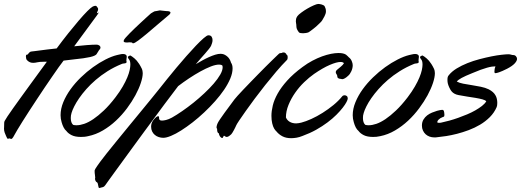

<svg xmlns="http://www.w3.org/2000/svg" viewBox="-85 -678 2613 963"><path d="M404.8 -639.2Q405.8 -637.7 406.5 -636Q407.2 -634.3 407.2 -632.8Q407.2 -626 404.1 -621.1Q400.9 -616.2 400.9 -610.8Q401.9 -610.8 404.5 -613Q407.2 -615.2 408.2 -615.2H408.7V-614.7Q408.7 -614.3 409.2 -613.8Q409.2 -612.8 407.2 -609.6Q405.3 -606.4 399.9 -599.1L287.1 -445.8Q321.8 -449.7 351.6 -451.9Q381.3 -454.1 399.9 -454.1Q406.7 -454.1 412.8 -450Q418.9 -445.8 418.9 -439Q418.9 -434.1 415 -430.2Q411.1 -426.3 408.2 -420.7Q405.3 -415 398.9 -405.8Q395.5 -401.9 387.9 -398.4Q380.4 -395 366.7 -391.8Q353 -388.7 332.5 -385.7Q312 -382.8 283.2 -379.9L233.9 -374Q224.1 -361.8 209.5 -341.1Q194.8 -320.3 177 -294.4Q159.2 -268.6 139.4 -239.3Q119.6 -210 99.9 -179.9Q80.1 -149.9 61.5 -121.3Q43 -92.8 27.8 -68.6Q12.7 -44.4 2 -26.6Q-8.8 -8.8 -13.2 0Q-19 11.2 -22.7 15.1Q-26.4 19 -28.8 19Q-31.2 19 -33.4 17.6Q-35.6 16.1 -37.1 16.1Q-40 16.1 -41.7 17.1Q-43.5 18.1 -44.9 18.1Q-47.4 18.1 -49.1 15.4Q-50.8 12.7 -54.2 4.9Q-58.1 -3.4 -61.5 -12.9Q-64.9 -22.5 -64.9 -33.2Q-64.9 -34.7 -64.5 -39.1Q-64 -43.5 -64 -60.1Q-64 -62.5 -63.7 -64.7Q-63.5 -66.9 -62 -70.8Q-58.6 -77.6 -47.4 -94.5Q-36.1 -111.3 -19.5 -134.8Q-2.9 -158.2 17.8 -186.8Q38.6 -215.3 60.8 -246.1Q83 -276.9 106 -308.1Q128.9 -339.4 149.9 -368.2H132.8Q113.3 -368.2 102.1 -365.5Q90.8 -362.8 81.1 -362.8Q73.2 -362.8 65.9 -365.5Q58.6 -368.2 51.8 -375Q47.9 -377.9 46.4 -383.8Q44.9 -389.6 44.9 -395Q44.9 -398.9 45.9 -401.4Q46.9 -403.8 49.8 -403.8Q53.2 -403.8 55.2 -406.2Q57.1 -408.7 59.3 -411.6Q61.5 -414.6 64.9 -417Q68.4 -419.4 74.2 -419.9Q76.7 -419.9 87.4 -421.4Q98.1 -422.9 115 -425Q131.8 -427.2 153.3 -429.9Q174.8 -432.6 199.2 -435.1Q228 -474.1 256.8 -510.3Q285.6 -546.4 310.1 -575Q334.5 -603.5 353 -622.1Q371.6 -640.6 379.9 -645Q388.2 -648.9 393.1 -648.9Q397.5 -648.9 399.9 -646Q402.3 -643.1 404.8 -639.2Z M549.8 -368.2Q549.8 -363.8 547.6 -362.3Q545.4 -360.8 542 -360.4Q538.6 -359.9 533.9 -359.4Q529.3 -358.9 524.9 -356.9Q486.8 -341.3 454.3 -320.8Q421.9 -300.3 395.5 -277.6Q369.1 -254.9 348.1 -231.2Q327.1 -207.5 312 -185.5Q296.9 -163.6 287.4 -144.5Q277.8 -125.5 273.9 -111.8Q271.5 -104.5 270.8 -98.4Q270 -92.3 270 -85.9Q270 -62.5 281.7 -51.8Q286.6 -50.3 291 -50Q295.4 -49.8 299.8 -49.8Q316.4 -49.8 337.4 -56.9Q358.4 -64 383.1 -80.6Q407.7 -97.2 435.8 -123.8Q463.9 -150.4 494.1 -189.9Q516.1 -218.8 530.5 -243.9Q544.9 -269 553.5 -289.8Q562 -310.5 565.4 -326.7Q568.8 -342.8 568.8 -354Q568.8 -363.8 567.1 -369.9Q565.4 -376 563 -378.9Q556.2 -387.2 556.2 -391.1Q556.2 -393.6 557.9 -394.8Q559.6 -396 562 -397Q564.5 -397 564.5 -398.4Q564.5 -399.9 566.9 -399.9Q567.9 -399.9 570.3 -398.9Q572.8 -397.9 578.1 -394Q584 -389.6 589.6 -385Q595.2 -380.4 601.1 -373.5Q606.9 -366.7 613.3 -356.9Q619.6 -347.2 627 -332Q628.4 -328.1 629.6 -323Q630.9 -317.9 630.9 -311Q630.9 -291 621.3 -262Q611.8 -232.9 594.2 -200.4Q576.7 -168 552 -134.8Q527.3 -101.6 496.8 -73Q466.3 -44.4 430.9 -23.7Q395.5 -2.9 356.9 4.9Q347.2 7.3 337.9 8.1Q328.6 8.8 320.8 8.8Q292 8.8 274.4 0Q256.8 -8.8 248 -21Q239.7 -27.8 233.9 -39.3Q228 -50.8 224.1 -64.9Q218.8 -82.5 218.8 -100.1Q218.8 -132.3 232.4 -165.5Q246.1 -198.7 268.8 -230.2Q291.5 -261.7 320.8 -290Q350.1 -318.4 381.6 -341.1Q413.1 -363.8 444.3 -379.6Q475.6 -395.5 502 -401.9Q509.3 -403.3 517.1 -405.3Q524.9 -407.2 531.7 -407.2Q545.4 -407.2 549.8 -398.9Q550.8 -397 550.8 -393.1Q550.8 -389.2 549.8 -385.5Q548.8 -381.8 548.8 -375Q548.8 -373.5 549.3 -372.1Q549.8 -370.6 549.8 -368.2ZM761.2 -602.1Q736.3 -581.5 708 -557.1Q679.7 -532.7 654.1 -511.2Q628.4 -489.7 609.1 -475.3Q589.8 -460.9 583 -460.9Q579.1 -460.9 578.9 -462.4Q578.6 -463.9 577.1 -464.8Q574.7 -464.8 570.6 -465.3Q566.4 -465.8 564.9 -465.8Q562 -465.8 558.6 -465.3Q555.2 -464.8 552.2 -464.8Q545.4 -464.8 540.3 -466.1Q535.2 -467.3 535.2 -471.7Q535.2 -473.6 536.1 -476.1Q537.1 -480 544.9 -489Q552.7 -498 564.5 -510Q576.2 -522 590.8 -535.9Q605.5 -549.8 620.1 -563.5Q634.8 -577.1 648.2 -589.4Q661.6 -601.6 671.9 -610.8Q677.2 -613.8 683.8 -617.9Q690.4 -622.1 695.3 -622.1Q696.3 -622.1 699.2 -622.6Q702.1 -623 705.6 -623.8Q709 -624.5 712.4 -625.2Q715.8 -626 717.3 -626Q717.8 -626 723.4 -625.2Q729 -624.5 735.6 -623.8Q742.2 -623 747.6 -622.6Q752.9 -622.1 753.9 -622.1Q754.4 -622.1 756.8 -622.1Q759.3 -622.1 762.2 -621.3Q765.1 -620.6 767.6 -619.1Q770 -617.7 770 -614.7Q770 -612.3 768.3 -609.4Q766.6 -606.4 761.2 -602.1Z M973.6 -448.2Q970.7 -442.4 962.9 -432.4Q955.1 -422.4 944.3 -410.2Q933.6 -397.9 921.1 -384Q908.7 -370.1 897 -356Q913.1 -365.7 929.9 -375Q946.8 -384.3 963.1 -391.6Q979.5 -398.9 994.4 -403.6Q1009.3 -408.2 1022 -408.2Q1024.4 -408.2 1026.4 -407.7Q1028.3 -407.2 1030.8 -407.2Q1043.5 -404.8 1055.9 -393.8Q1068.4 -382.8 1073.7 -363.8Q1081.5 -353 1081.5 -335Q1081.5 -311.5 1070.1 -284.2Q1058.6 -256.8 1039.1 -228Q1019.5 -199.2 993.7 -170.2Q967.8 -141.1 939.2 -114.3Q910.6 -87.4 880.9 -64.2Q851.1 -41 823.7 -23.7Q796.4 -6.3 772.9 3.4Q749.5 13.2 733.9 13.2Q722.2 13.2 711.2 9.5Q700.2 5.9 691.7 -1.2Q683.1 -8.3 678 -18.8Q672.9 -29.3 672.9 -43Q672.9 -60.5 684.6 -76.2Q699.7 -95.2 709 -95.2Q710.4 -95.2 711.7 -93.5Q712.9 -91.8 712.9 -85Q712.9 -79.6 716.1 -76.4Q719.2 -73.2 727.5 -73.2Q735.4 -73.2 747.8 -76.2Q760.3 -79.1 776.9 -87.9Q800.3 -101.1 828.6 -120.6Q856.9 -140.1 885.3 -162.8Q913.6 -185.5 939.9 -210.2Q966.3 -234.9 986.8 -258.5Q1007.3 -282.2 1019.5 -303.5Q1031.7 -324.7 1031.7 -340.8Q1031.7 -343.3 1031.2 -345.5Q1030.8 -347.7 1029.8 -350.1Q1024.4 -354 1013.7 -354Q996.6 -354 972.2 -344.5Q947.8 -335 919.9 -319.6Q892.1 -304.2 863 -284.9Q834 -265.6 808.6 -246.1Q771 -197.3 739.3 -154.3Q707.5 -111.3 681.6 -76.2Q661.6 -49.3 636.7 -15.4Q611.8 18.6 585.9 54Q560.1 89.4 535.2 123.5Q510.3 157.7 490.5 184.8Q470.7 211.9 457.8 230Q444.8 248 442.9 251Q439.9 255.4 437 257.6Q434.1 259.8 431.2 260.5Q428.2 261.2 424.8 262Q421.4 262.7 417 264.2Q416 265.1 413.6 265.1Q410.6 265.1 409.4 261.2Q408.2 257.3 407.5 252.4Q406.7 247.6 405.5 242.9Q404.3 238.3 401.9 236.8Q396.5 234.4 394 228.8Q391.6 223.1 391.6 217.8Q391.6 214.8 392.6 212.9Q392.6 206.1 391.1 198.5Q389.6 190.9 389.6 178.2Q389.6 176.8 390.4 174.6Q391.1 172.4 394 167.5Q397 162.6 402.6 154.3Q408.2 146 418 132.8Q428.2 118.7 450.2 91.1Q472.2 63.5 500.7 28.6Q529.3 -6.3 561 -45.2Q592.8 -84 622.6 -120.1Q652.3 -156.2 677.2 -186.8Q702.1 -217.3 716.8 -235.8Q731.4 -254.4 753.2 -281.5Q774.9 -308.6 799.6 -338.1Q824.2 -367.7 849.9 -396.7Q875.5 -425.8 897.7 -449Q919.9 -472.2 936.5 -486.6Q953.1 -501 960 -501Q971.7 -501 976.3 -493.9Q981 -486.8 981 -477.1Q981 -469.2 978.5 -461.7Q976.1 -454.1 973.6 -448.2Z M1355 -401.9Q1356.4 -400.9 1357.2 -397.9Q1357.9 -395 1357.9 -391.1Q1357.9 -387.2 1357.2 -383.3Q1356.4 -379.4 1354 -377Q1328.6 -351.6 1300.5 -318.6Q1272.5 -285.6 1244.9 -251Q1217.3 -216.3 1192.1 -182.4Q1167 -148.4 1147.2 -120.6Q1127.4 -92.8 1114.7 -73.7Q1102.1 -54.7 1100.1 -49.8Q1098.6 -46.4 1095.5 -39.8Q1092.3 -33.2 1088.4 -25.9Q1084.5 -18.6 1080.8 -12.7Q1077.1 -6.8 1075.2 -4.9Q1067.4 2.4 1062 5.6Q1056.6 8.8 1051.8 8.8Q1047.4 8.8 1044.2 5.9Q1041 2.9 1038.1 2.9Q1037.1 2.9 1036.4 4.6Q1035.6 6.3 1034.7 8.5Q1033.7 10.7 1032.5 12.5Q1031.2 14.2 1028.8 14.2Q1026.9 14.2 1025.9 13.2Q1020 9.3 1017.6 5.1Q1015.1 1 1014.2 -2.2Q1013.2 -5.4 1012.9 -7.6Q1012.7 -9.8 1012.2 -9.8Q1007.3 -10.7 1005.6 -16.6Q1003.9 -22.5 1003.9 -30.8Q1003.9 -32.7 1002.4 -34.2Q1001 -35.6 1001 -40Q1001 -44.9 1004.9 -56.2Q1007.8 -64 1018.3 -79.6Q1028.8 -95.2 1042 -113.3Q1055.2 -131.3 1068.6 -149.2Q1082 -167 1090.8 -179.2Q1095.2 -185.1 1106.9 -198Q1118.7 -210.9 1134.8 -228Q1150.9 -245.1 1170.2 -264.9Q1189.5 -284.7 1209 -304.7Q1228.5 -324.7 1247.1 -343.3Q1265.6 -361.8 1280.8 -376.5Q1295.9 -391.1 1305.7 -400.6Q1315.4 -410.2 1317.9 -411.1Q1320.8 -412.1 1324.5 -411.9Q1328.1 -411.6 1331.1 -414.1Q1332.5 -414.1 1334 -414.6Q1335.4 -415 1336.9 -415Q1339.4 -415 1342 -414.3Q1344.7 -413.6 1347.2 -411.1Q1351.6 -407.2 1351.1 -406Q1350.6 -404.8 1355 -401.9ZM1531.7 -577.1Q1527.8 -570.3 1519.8 -563Q1511.7 -555.7 1503.9 -547.9Q1502.9 -546.9 1498 -542.7Q1493.2 -538.6 1486.3 -533.2Q1479.5 -527.8 1472.4 -522.7Q1465.3 -517.6 1460.9 -515.1Q1457 -513.7 1449.7 -512.5Q1442.4 -511.2 1435.1 -511.2Q1427.2 -511.2 1421.9 -512.2Q1416.5 -513.2 1414.1 -516.1Q1408.7 -522.9 1404.8 -531.2Q1400.9 -539.6 1400.9 -556.2Q1400.9 -557.6 1399.9 -561.8Q1398.9 -565.9 1398.9 -571.8Q1398.9 -577.1 1400.1 -583.3Q1401.4 -589.4 1406.7 -597.2Q1412.1 -604.5 1426.3 -615Q1440.4 -625.5 1456.8 -635Q1473.1 -644.5 1488.3 -651.1Q1503.4 -657.7 1510.7 -658.2Q1514.2 -658.2 1519 -657.5Q1523.9 -656.7 1528.8 -655.3Q1533.7 -653.8 1537.6 -651.6Q1541.5 -649.4 1543 -647Q1545.4 -642.6 1547.6 -636.2Q1549.8 -629.9 1549.8 -621.1Q1549.8 -614.7 1547.6 -608.4Q1545.4 -602.1 1542.5 -596.2Q1539.6 -590.3 1536.4 -585.4Q1533.2 -580.6 1531.7 -577.1Z M1432.1 3.9Q1416.5 10.3 1402.1 12.7Q1387.7 15.1 1375 15.1Q1349.6 15.1 1331.5 5.6Q1313.5 -3.9 1302.2 -18.1Q1299.3 -21 1295.9 -24.7Q1292.5 -28.3 1290 -33.2Q1284.2 -43 1280.3 -59.3Q1276.4 -75.7 1276.4 -97.2Q1276.4 -120.6 1283.2 -148.9Q1290 -177.2 1307.6 -208.7Q1325.2 -240.2 1355.5 -273.9Q1385.7 -307.6 1432.1 -341.8Q1457 -360.4 1481.9 -373.5Q1506.8 -386.7 1530.5 -395.3Q1554.2 -403.8 1575.2 -408Q1596.2 -412.1 1613.3 -412.1Q1637.7 -412.1 1650.4 -403.8Q1654.8 -399.9 1658.7 -396.5Q1662.6 -393.1 1665 -390.1Q1674.3 -383.3 1679.2 -371.6Q1684.1 -359.9 1684.1 -351.1Q1684.1 -335.9 1677.2 -320.8Q1670.4 -305.7 1661.1 -297.9Q1652.3 -289.6 1644.5 -285.2Q1636.7 -280.8 1631.3 -280.8Q1629.9 -281.7 1626 -282Q1622.1 -282.2 1617.9 -283.2Q1613.8 -284.2 1610.4 -286.6Q1606.9 -289.1 1606.9 -293.9Q1606.9 -300.8 1603 -305.7Q1599.1 -310.5 1599.1 -315.9Q1599.1 -322.8 1606.9 -329.1Q1614.7 -335.9 1624.8 -344Q1634.8 -352.1 1640.1 -360.8Q1635.7 -367.2 1623 -367.2Q1603.5 -367.2 1568.8 -352.3Q1534.2 -337.4 1490.2 -307.1Q1465.8 -290 1440.7 -265.9Q1415.5 -241.7 1395.3 -212.6Q1375 -183.6 1362.1 -151.9Q1349.1 -120.1 1349.1 -88.9Q1355 -74.7 1368.4 -66.9Q1381.8 -59.1 1400.4 -59.1Q1406.2 -59.1 1412.8 -60.3Q1419.4 -61.5 1426.3 -63Q1448.7 -68.8 1476.8 -81.5Q1504.9 -94.2 1533.2 -112.1Q1561.5 -129.9 1587.4 -151.1Q1613.3 -172.4 1631.3 -194.8Q1635.7 -200.2 1643.1 -200.2Q1649.4 -200.2 1654.3 -196.3Q1659.2 -192.4 1659.2 -184.1Q1659.2 -178.2 1652.8 -166Q1646.5 -153.8 1633.8 -137.5Q1621.1 -121.1 1602.1 -102.1Q1583 -83 1557.6 -64Q1532.2 -44.9 1501 -27.3Q1469.7 -9.8 1432.1 3.9Z M2015.1 -368.2Q2015.1 -363.8 2012.9 -362.3Q2010.7 -360.8 2007.3 -360.4Q2003.9 -359.9 1999.3 -359.4Q1994.6 -358.9 1990.2 -356.9Q1952.1 -341.3 1919.7 -320.8Q1887.2 -300.3 1860.8 -277.6Q1834.5 -254.9 1813.5 -231.2Q1792.5 -207.5 1777.3 -185.5Q1762.2 -163.6 1752.7 -144.5Q1743.2 -125.5 1739.3 -111.8Q1736.8 -104.5 1736.1 -98.4Q1735.4 -92.3 1735.4 -85.9Q1735.4 -62.5 1747.1 -51.8Q1752 -50.3 1756.3 -50Q1760.7 -49.8 1765.1 -49.8Q1781.7 -49.8 1802.7 -56.9Q1823.7 -64 1848.4 -80.6Q1873 -97.2 1901.1 -123.8Q1929.2 -150.4 1959.5 -189.9Q1981.4 -218.8 1995.8 -243.9Q2010.3 -269 2018.8 -289.8Q2027.3 -310.5 2030.8 -326.7Q2034.2 -342.8 2034.2 -354Q2034.2 -363.8 2032.5 -369.9Q2030.8 -376 2028.3 -378.9Q2021.5 -387.2 2021.5 -391.1Q2021.5 -393.6 2023.2 -394.8Q2024.9 -396 2027.3 -397Q2029.8 -397 2029.8 -398.4Q2029.8 -399.9 2032.2 -399.9Q2033.2 -399.9 2035.6 -398.9Q2038.1 -397.9 2043.5 -394Q2049.3 -389.6 2054.9 -385Q2060.5 -380.4 2066.4 -373.5Q2072.3 -366.7 2078.6 -356.9Q2085 -347.2 2092.3 -332Q2093.8 -328.1 2095 -323Q2096.2 -317.9 2096.2 -311Q2096.2 -291 2086.7 -262Q2077.1 -232.9 2059.6 -200.4Q2042 -168 2017.3 -134.8Q1992.7 -101.6 1962.2 -73Q1931.6 -44.4 1896.2 -23.7Q1860.8 -2.9 1822.3 4.9Q1812.5 7.3 1803.2 8.1Q1793.9 8.8 1786.1 8.8Q1757.3 8.8 1739.7 0Q1722.2 -8.8 1713.4 -21Q1705.1 -27.8 1699.2 -39.3Q1693.4 -50.8 1689.5 -64.9Q1684.1 -82.5 1684.1 -100.1Q1684.1 -132.3 1697.8 -165.5Q1711.4 -198.7 1734.1 -230.2Q1756.8 -261.7 1786.1 -290Q1815.4 -318.4 1846.9 -341.1Q1878.4 -363.8 1909.7 -379.6Q1940.9 -395.5 1967.3 -401.9Q1974.6 -403.3 1982.4 -405.3Q1990.2 -407.2 1997.1 -407.2Q2010.7 -407.2 2015.1 -398.9Q2016.1 -397 2016.1 -393.1Q2016.1 -389.2 2015.1 -385.5Q2014.2 -381.8 2014.2 -375Q2014.2 -373.5 2014.6 -372.1Q2015.1 -370.6 2015.1 -368.2Z M2141.1 -92.8Q2139.2 -91.8 2134 -90.1Q2128.9 -88.4 2123.5 -85Q2118.2 -81.5 2113.5 -76.7Q2108.9 -71.8 2107.9 -64.9Q2109.9 -62.5 2113 -62.3Q2116.2 -62 2119.1 -62Q2124 -62 2125.5 -62.5Q2127 -62.5 2127.9 -63Q2147 -66.9 2168.9 -73Q2190.9 -79.1 2213.6 -87.2Q2236.3 -95.2 2258.3 -104.5Q2280.3 -113.8 2299.1 -124.5Q2317.9 -135.3 2332.3 -146.5Q2346.7 -157.7 2354 -169.9Q2349.1 -175.8 2334.7 -179.7Q2320.3 -183.6 2300.5 -187Q2280.8 -190.4 2258.1 -193.6Q2235.4 -196.8 2214.4 -201.2Q2202.6 -203.6 2195.1 -207.8Q2187.5 -211.9 2182.6 -217Q2177.7 -222.2 2174.3 -228Q2170.9 -233.9 2168 -240.2Q2163.6 -250 2161.4 -258.3Q2159.2 -266.6 2159.2 -276.9Q2159.2 -286.1 2160.6 -291.3Q2162.1 -296.4 2166 -300.8Q2180.7 -319.3 2205.3 -334.5Q2230 -349.6 2259.3 -361.3Q2288.6 -373 2320.3 -381.3Q2352.1 -389.6 2380.4 -395.3Q2408.7 -400.9 2430.9 -403.3Q2453.1 -405.8 2464.4 -405.8Q2473.1 -405.8 2478.5 -403.8Q2483.9 -401.9 2489.3 -401.9Q2497.6 -401.9 2502.9 -395.8Q2508.3 -389.6 2508.3 -382.8Q2508.3 -372.6 2496.3 -359.6Q2484.4 -346.7 2458 -333Q2432.6 -320.3 2418.9 -315.7Q2405.3 -311 2399.9 -311Q2396 -311 2396 -313Q2395 -314.5 2395 -316.4Q2395 -318.4 2395 -320.8Q2395 -333 2399.9 -345.2Q2392.1 -345.2 2381.8 -343.8Q2371.6 -342.3 2357.7 -338.4Q2343.8 -334.5 2325.4 -327.9Q2307.1 -321.3 2283.2 -311Q2248 -296.9 2230.2 -287.1Q2212.4 -277.3 2206.1 -269Q2218.3 -262.2 2238.3 -258.3Q2258.3 -254.4 2281 -251Q2303.7 -247.6 2326.4 -242.9Q2349.1 -238.3 2366.2 -230Q2390.6 -217.3 2399.9 -200.2Q2404.8 -192.4 2407 -182.1Q2409.2 -171.9 2409.2 -162.1Q2409.2 -148.4 2406.2 -141.1Q2394 -112.8 2372.1 -90.8Q2350.1 -68.8 2323 -52.7Q2295.9 -36.6 2265.9 -25.4Q2235.8 -14.2 2207 -6.8Q2178.2 0.5 2153.3 4.4Q2128.4 8.3 2111.3 9.8Q2106.4 10.7 2101.8 11Q2097.2 11.2 2093.3 11.2Q2080.6 11.2 2069.3 7.1Q2058.1 2.9 2049.8 -4.6Q2041.5 -12.2 2036.4 -23.2Q2031.2 -34.2 2031.2 -47.9Q2031.2 -65.4 2038.8 -78.1Q2046.4 -90.8 2057.6 -99.4Q2068.8 -107.9 2082 -113.3Q2095.2 -118.7 2106.9 -122.1Q2116.2 -124.5 2121.8 -125.7Q2127.4 -127 2132.3 -127Q2136.2 -127 2137.9 -125.7Q2139.6 -124.5 2141.1 -122.1Q2142.1 -118.2 2143.1 -112.8Q2144 -107.4 2144 -102.1Q2144 -99.1 2143.3 -96.4Q2142.6 -93.8 2141.1 -92.8Z"/></svg>

Font: Oregano
Style: Italic
Weight: 400
Italic angle: -12°
Designer: Astigmatic (AOETI)
Foundry: Astigmatic (AOETI)
Version: Version 1.000